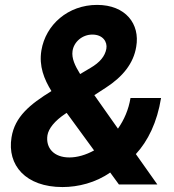

<svg xmlns="http://www.w3.org/2000/svg" viewBox="-20 -757 714 788"><path d="M236.5 10.7C300.4 10.7 372.9 -7.1 432.2 -49L468 0H625.7L537.6 -124.6C587.4 -178.6 625 -255.3 641 -354.8H515.6C507.8 -307.2 489.3 -264.9 464.1 -229L367.2 -366.5L414.8 -397.4C483.3 -441.8 528.1 -496.4 539.1 -565.3C555.4 -658.4 495.7 -736.9 378.6 -736.9C259.2 -736.9 167.3 -655.5 149.9 -550.1C139.2 -485.4 161.2 -431.8 191.1 -383.2C103 -328.8 40.8 -278.1 27.3 -193.2C8.5 -78.8 85.6 10.7 236.5 10.7ZM174.7 -201.7C179.3 -229.4 204.2 -261 248.6 -290.5L253.6 -293.7L366.1 -139.6C332.4 -121.1 297.2 -110.8 264.6 -110.8C201 -110.8 166.9 -149.9 174.7 -201.7ZM277.7 -547.6C283 -584.9 317.5 -615.1 359 -615.1C402.3 -615.1 421.5 -585.2 416.5 -556.8C410.9 -526.6 390.6 -501.1 350.9 -478L308.9 -453.1C287.6 -487.6 273.4 -517.4 277.7 -547.6Z"/></svg>

Font: Magic Ui Pro
Style: Bold Italic
Weight: 700
Italic angle: -9.39999°
Designer: Stefan Endress, Andreas Faust
Version: Version 1.000;FEAKit 1.0